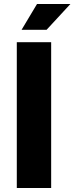

<svg xmlns="http://www.w3.org/2000/svg" viewBox="-20 -940 372 960"><path d="M87.9 -791 165 -919.9H332L212.9 -791ZM64 0V-729H235.8V0Z"/></svg>

Font: Hubot Sans Expanded
Style: Bold
Weight: 700
Width: 7
Designer: Deni Anggara
Foundry: GitHub
Version: Version 1.001;gftools[0.9.31]